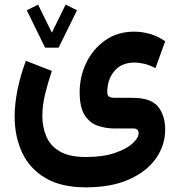

<svg xmlns="http://www.w3.org/2000/svg" viewBox="-20 -553 762 819"><path d="M172.4 -349.6 94.2 -509.3 142.6 -533.2 201.2 -413.6 259.8 -533.2 308.6 -509.3 230 -349.6ZM346.2 246.1Q240.7 246.1 173.6 206.3Q106.4 166.5 74.5 98.1Q42.5 29.8 42.5 -55.2Q42.5 -111.8 55.2 -172.6Q67.9 -233.4 90.3 -293.5L201.2 -250.5Q184.1 -200.2 172.4 -151.4Q160.6 -102.5 160.6 -59.1Q160.6 -11.2 177.5 28.8Q194.3 68.8 234.9 92.8Q275.4 116.7 346.2 116.7Q419.4 116.7 469.5 99.6Q519.5 82.5 545.4 58.8Q571.3 35.2 571.3 15.1Q571.3 6.3 566.4 0.7Q561.5 -4.9 548.8 -4.9H469.7Q433.6 -4.9 399.2 -15.9Q364.7 -26.9 342.3 -60.1Q319.8 -93.3 319.8 -159.7Q319.8 -227.1 348.4 -285.9Q377 -344.7 429.2 -381.3Q481.4 -418 552.7 -418Q586.9 -418 620.8 -408Q654.8 -397.9 684.6 -377L643.1 -262.2Q618.2 -275.4 595.7 -280.8Q573.2 -286.1 553.2 -286.1Q498.5 -286.1 468 -250Q437.5 -213.9 437.5 -160.2Q437.5 -145 446 -140.4Q454.6 -135.7 470.2 -135.7H543.9Q624.5 -135.7 654.5 -97.7Q684.6 -59.6 684.6 -0.5Q684.6 66.4 645.3 122.6Q606 178.7 530.5 212.4Q455.1 246.1 346.2 246.1Z"/></svg>

Font: Vazirmatn FD
Style: Bold
Weight: 700
Designer: Saber Rastikerdar
Foundry: Saber Rastikerdar
Version: Version 33.001